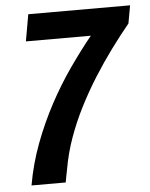

<svg xmlns="http://www.w3.org/2000/svg" viewBox="-51 -729 604 772"><g transform="rotate(-5 251.5 -343.5)"><path d="M45 0Q60 -86 90.5 -167Q121 -248 160.5 -321.5Q200 -395 245.5 -460Q291 -525 335 -579H73L92 -687H503L490 -615Q453 -570 415.5 -519Q378 -468 343 -412.5Q308 -357 278 -298Q248 -239 226 -177.5Q204 -116 193 -52Q190 -39 188 -27Q186 -15 183 0Z"/></g></svg>

Font: Archivo Condensed
Style: Bold Italic
Weight: 700
Width: 3
Italic angle: -10°
Designer: Hector Gatti
Foundry: Omnibus-Type
Version: Version 2.001